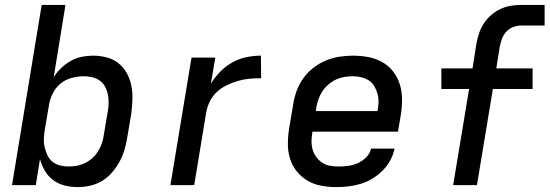

<svg xmlns="http://www.w3.org/2000/svg" viewBox="-20 -755 2241 783"><path d="M297 8Q269 8 243.5 1.5Q218 -5 197 -20.5Q176 -36 163 -58.5Q150 -81 143 -106L126 0H29L150 -735H247L199 -440Q212 -461 230 -478Q248 -495 269.5 -507Q291 -519 314 -523.5Q337 -528 360 -528Q389 -528 416.5 -520.5Q444 -513 464.5 -496Q485 -479 498 -455Q511 -431 516 -403.5Q521 -376 520 -347Q519 -318 515 -289L498 -189Q494 -165 486.5 -140.5Q479 -116 466 -93Q453 -70 435.5 -50Q418 -30 395 -16.5Q372 -3 346.5 2.5Q321 8 297 8ZM259 -76Q276 -76 293 -79Q310 -82 326.5 -90Q343 -98 356.5 -110Q370 -122 379.5 -137.5Q389 -153 395 -169.5Q401 -186 403 -203L420 -303Q423 -320 423 -337.5Q423 -355 419.5 -371.5Q416 -388 408 -402.5Q400 -417 386.5 -426.5Q373 -436 356 -440Q339 -444 322 -444Q298 -444 273 -437.5Q248 -431 228 -415Q208 -399 196 -375.5Q184 -352 180 -328L163 -228Q160 -210 159 -191.5Q158 -173 162 -155.5Q166 -138 173 -122.5Q180 -107 193.5 -96Q207 -85 224 -80.5Q241 -76 259 -76Z M675 0 761 -520H858L840 -414Q857 -441 879 -463.5Q901 -486 928.5 -501Q956 -516 985.5 -522Q1015 -528 1044 -528L1045 -436Q1022 -436 998.5 -434Q975 -432 952 -425.5Q929 -419 906 -408Q883 -397 865 -380.5Q847 -364 836 -342Q825 -320 821 -297L772 0Z M1352 8Q1321 8 1290.5 2.5Q1260 -3 1234.5 -18Q1209 -33 1190.5 -56Q1172 -79 1163 -107.5Q1154 -136 1154 -167.5Q1154 -199 1159 -231L1176 -331Q1180 -358 1190 -385Q1200 -412 1217 -436Q1234 -460 1258 -478.5Q1282 -497 1308.5 -508Q1335 -519 1363 -523.5Q1391 -528 1418 -528Q1450 -528 1480.5 -522.5Q1511 -517 1537.5 -502.5Q1564 -488 1582.5 -464.5Q1601 -441 1610 -412.5Q1619 -384 1619.5 -352.5Q1620 -321 1615 -289L1603 -218H1254V-217Q1251 -199 1250.5 -181Q1250 -163 1254.5 -146.5Q1259 -130 1269 -116Q1279 -102 1292.5 -92.5Q1306 -83 1323.5 -79.5Q1341 -76 1360 -76Q1379 -76 1399 -78.5Q1419 -81 1438.5 -89.5Q1458 -98 1473.5 -113.5Q1489 -129 1493 -149H1589Q1584 -124 1571.5 -101Q1559 -78 1540 -59Q1521 -40 1498.5 -26.5Q1476 -13 1451.5 -5.5Q1427 2 1402 5Q1377 8 1352 8ZM1268 -302H1520V-303Q1523 -321 1523.5 -338.5Q1524 -356 1519.5 -372.5Q1515 -389 1506.5 -403.5Q1498 -418 1484 -427Q1470 -436 1453 -440Q1436 -444 1418 -444Q1401 -444 1383.5 -441Q1366 -438 1350 -430.5Q1334 -423 1319.5 -410.5Q1305 -398 1295 -383Q1285 -368 1279 -351Q1273 -334 1270 -317Z M1828 0 1893 -392H1780V-476H1907L1923 -578Q1927 -599 1934 -620Q1941 -641 1953.5 -660Q1966 -679 1983.5 -694Q2001 -709 2021.5 -718.5Q2042 -728 2063.5 -731.5Q2085 -735 2106 -735H2201V-651H2106Q2090 -651 2073.5 -645Q2057 -639 2045 -626Q2033 -613 2027 -596.5Q2021 -580 2018 -564L2004 -476H2152V-392H1990L1925 0Z"/></svg>

Font: Iosevka Aile Medium Oblique
Style: Regular
Weight: 500
Italic angle: -9°
Designer: Belleve Invis
Foundry: Belleve Invis
Version: Version 31.1.0; ttfautohint (v1.8.4)